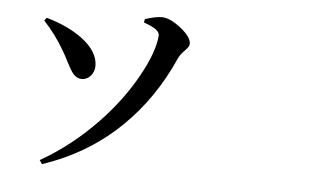

<svg xmlns="http://www.w3.org/2000/svg" viewBox="-52 -809 1604 935"><g transform="rotate(5 750.0 -341.0)"><path d="M183.6 41 170.9 22.5Q321.3 -63.5 446.3 -194.3Q554.7 -307.6 624 -433.6Q687.5 -547.9 695.3 -628.9Q697.3 -645.5 680.7 -659.2Q664.1 -672.9 618.2 -689.5L621.1 -706.1Q674.8 -723.6 706.1 -722.7Q746.1 -720.7 797.9 -679.2Q849.6 -637.7 849.6 -605.5Q849.6 -591.8 829.1 -571.3Q806.6 -548.8 798.8 -531.2Q709 -328.1 562.5 -186.5Q403.3 -32.2 183.6 41ZM339.8 -388.7Q315.4 -388.7 296.9 -411.1Q285.2 -424.8 263.7 -466.8Q247.1 -500 236.3 -517.6Q190.4 -596.7 133.8 -656.2L144.5 -670.9Q251 -640.6 320.3 -588.9Q400.4 -529.3 401.4 -459Q401.4 -429.7 383.3 -409.2Q365.2 -388.7 339.8 -388.7Z"/></g></svg>

Font: Bpmf GenYo Min B
Style: B
Weight: 700
Foundry: But Ko
Version: Version 1.320